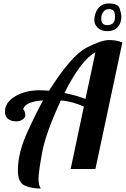

<svg xmlns="http://www.w3.org/2000/svg" viewBox="-20 -983 732 1117"><path d="M603 -836.9Q648.9 -836.9 648.9 -882.8Q648.9 -915.5 638.4 -922.9Q627.9 -930.2 615.2 -930.2Q592.3 -930.2 580.6 -913.3Q568.8 -896.5 568.8 -874Q568.8 -836.9 603 -836.9ZM686 -885.7Q686 -849.1 664.8 -825.4Q643.6 -801.8 605.5 -801.8Q567.4 -801.8 548.1 -821.8Q528.8 -841.8 528.8 -863.8Q528.8 -904.8 550.8 -933.8Q572.8 -962.9 613.8 -962.9Q667 -962.9 676.5 -932.6Q686 -902.3 686 -885.7ZM355 -441.9Q423.3 -428.7 477.1 -407.2L535.2 -679.2Q450.7 -633.3 355 -441.9ZM217.8 113.8Q159.2 113.8 121.6 95.2Q84 76.7 84 7.8Q84 -94.7 140.9 -218.3Q197.8 -341.8 231 -398.9Q183.6 -396 153.6 -384.5Q123.5 -373 113.8 -347.2Q117.7 -347.2 122.3 -337.2Q127 -327.1 127 -312.5Q127 -297.9 110.8 -287.4Q94.7 -276.9 76.2 -276.9Q43.9 -276.9 26.4 -291.7Q8.8 -306.6 8.8 -333.5Q8.8 -386.7 67.6 -422.4Q126.5 -458 212.9 -458Q233.4 -458 265.1 -455.1Q394.5 -659.2 481.7 -704.6Q568.8 -750 614.7 -750Q660.6 -750 691.9 -735.8L535.2 0H391.1L467.8 -362.8Q402.8 -392.6 334 -398.9Q246.1 -209.5 225.1 -95.2Q204.1 19 204.1 57.6Q204.1 96.2 217.8 113.8Z"/></svg>

Font: Lobster-Regular
Style: Regular
Weight: 400
Designer: Pablo Impallari
Foundry: Pablo Impallari
Version: Version 1.007; ttfautohint (v1.1) -l 8 -r 50 -G 50 -x 14 -D 